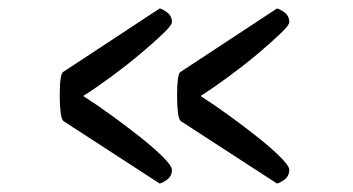

<svg xmlns="http://www.w3.org/2000/svg" viewBox="-20 -508 828 450"><path d="M129 -224Q124 -228 122 -244.5Q120 -261 120 -284Q120 -308 122 -323Q124 -338 129 -340L354 -488Q359 -488 371 -479.5Q383 -471 383 -456Q383 -449 361.5 -428.5Q340 -408 308.5 -381.5Q277 -355 241 -328.5Q205 -302 175 -283Q205 -264 241.5 -237.5Q278 -211 309.5 -186Q341 -161 362 -140Q383 -119 383 -110Q383 -95 371 -86.5Q359 -78 354 -78ZM404 -224Q399 -228 397 -244.5Q395 -261 395 -284Q395 -308 397 -323Q399 -338 404 -340L629 -488Q634 -488 646 -479.5Q658 -471 658 -456Q658 -449 636.5 -428.5Q615 -408 583.5 -381.5Q552 -355 516 -328.5Q480 -302 450 -283Q480 -264 516.5 -237.5Q553 -211 584.5 -186Q616 -161 637 -140Q658 -119 658 -110Q658 -95 646 -86.5Q634 -78 629 -78Z"/></svg>

Font: Asar
Style: Regular
Weight: 400
Designer: Eben Sorkin
Foundry: Eben Sorkin, Pria Ravichandran
Version: Version 1.003; ttfautohint (v1.3) -l 8 -r 50 -G 0 -x 0 -H 45